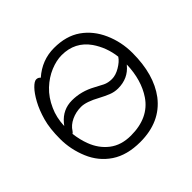

<svg xmlns="http://www.w3.org/2000/svg" viewBox="-178 -898 1100 1100"><g transform="rotate(-45 372.5 -347.5)"><path d="M223 -646Q299 -713 397 -713Q495 -713 560 -667.5Q625 -622 660 -543Q695 -464 695 -375Q695 -200 616 -95Q529 18 366 18Q259 18 189.5 -28.5Q120 -75 86.5 -155Q53 -235 53 -319.5Q53 -404 69.5 -462.5Q86 -521 110 -565Q134 -609 158 -633.5Q182 -658 197.5 -658Q213 -658 223 -646ZM622 -418Q612 -501 566 -568Q506 -653 399 -653Q356 -653 307.5 -633Q259 -613 217 -573.5Q175 -534 149 -475Q125 -423 122 -355Q128 -362 134 -370Q183 -428 257.5 -428Q332 -428 401 -390Q428 -375 451.5 -363.5Q475 -352 506 -352Q537 -352 571.5 -372.5Q606 -393 621 -416Q622 -417 622 -418ZM124 -290Q130 -238 147 -193Q172 -126 224 -86Q276 -46 354 -46Q498 -46 565 -145Q621 -228 625 -351Q623 -350 622 -348Q574 -289 493 -289Q463 -289 435 -300.5Q407 -312 379 -327Q310 -365 268 -365Q226 -365 190 -348Q154 -331 136 -302Q130 -293 124 -290Z"/></g></svg>

Font: QiushuiShotai Bright
Style: Regular
Weight: 400
Designer: Christian Thalmann (Catharsis Fonts)
Version: Version 1.250;